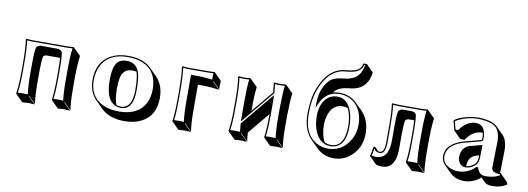

<svg xmlns="http://www.w3.org/2000/svg" viewBox="-60 -1061 4102 1493"><g transform="rotate(10 1991.5 -314.5)"><path d="M519.5 -172.4V-122.6Q519.5 -6.3 529.8 56.6L473.1 0L471.2 2.9L527.3 59.6Q525.4 59.6 479.5 56.6Q479.5 56.6 430.7 59.6L374 2.9L373 0Q382.8 -61 382.8 -179.2V-229Q382.8 -284.7 379.9 -331.5H273.4Q256.8 -330.6 247.6 -318.4Q239.7 -291 239.7 -172.4V-123.5Q239.7 -10.3 249.5 56.6L192.9 0L190.9 2.9L247.6 59.6Q245.6 59.6 198.7 56.6Q198.7 56.6 149.4 59.6L92.8 2.9L91.8 0Q102.5 -70.3 103 -180.2V-229Q103 -361.8 92.8 -429.2L94.2 -432.1Q96.2 -432.1 146 -429.2H419.9Q419.9 -429.2 472.2 -432.1L473.1 -429.2L529.8 -372.6Q519.5 -304.2 519.5 -172.4ZM453.1 -229Q453.1 -353.5 461.9 -420.9Q442.4 -419.4 419.9 -418.9H146Q123 -418.9 104.5 -420.9Q113.3 -353 112.8 -229V-180.2Q112.8 -74.7 103.5 -8.3Q120.6 -9.8 142.1 -9.8Q165 -9.8 181.6 -8.3Q172.9 -72.8 172.9 -180.2V-229Q172.9 -348.1 181.2 -377.9L182.1 -379.9L183.1 -381.3Q197.3 -397.9 216.8 -397.9H349.1Q370.1 -397 382.8 -381.3L384.3 -379.4L384.8 -377.9Q393.1 -349.1 393.1 -229V-179.2Q393.1 -65.9 384.3 -8.3Q401.9 -9.8 422.9 -9.8Q445.3 -9.8 461.4 -8.3Q452.6 -69.3 453.1 -179.2Z M657.7 -205.1Q657.7 -352.1 768.6 -410.2Q825.7 -439.5 901.9 -439Q1020 -438.5 1082.5 -376.5L1139.2 -319.8Q1198.2 -259.8 1198.2 -157.2Q1198.2 -20 1092.8 36.1Q1035.2 66.4 956.1 66.4Q836.4 65.9 771 1L714.8 -55.2Q658.2 -113.3 657.7 -205.1ZM951.2 -332.5Q877.4 -332.5 862.3 -253.4Q856.4 -223.1 856.4 -171.4Q856.9 -89.8 875.5 -45.9Q892.6 -39.6 913.6 -40Q999 -42.5 999.5 -187Q999 -284.7 983.9 -328.6Q968.8 -332.5 951.2 -332.5ZM894.5 -398.9Q972.7 -398.9 996.1 -322.8Q1009.8 -276.4 1009.8 -187Q1009.8 -41 925.3 -30.8Q918.9 -30.3 913.6 -29.8Q790.5 -33.2 789.6 -228Q789.6 -339.8 826.7 -375.5Q852.1 -398.4 894.5 -398.9ZM667.5 -205.1Q667.5 -80.1 769 -27.8Q824.2 0 899.9 0Q1053.2 0 1107.4 -105Q1131.3 -152.3 1131.8 -213.9Q1131.8 -357.9 1019.5 -407.2Q969.7 -428.7 901.9 -429.2Q756.8 -430.2 698.2 -331.1Q668 -278.3 667.5 -205.1Z M1335.4 -229Q1335.4 -361.8 1325.2 -429.2L1326.2 -432.1Q1328.1 -432.1 1378.4 -429.2H1528.3Q1553.2 -429.2 1583.5 -431.2L1585.4 -429.2L1641.6 -372.6Q1638.2 -328.6 1641.6 -304.2L1585.4 -360.8L1583.5 -357.9L1639.6 -301.3Q1639.6 -301.3 1580.1 -309.1Q1532.7 -312.5 1471.7 -312.5V-123.5Q1471.7 -6.3 1481.9 56.6L1425.3 0L1423.3 2.9L1480 59.6Q1478 59.6 1431.6 56.6L1382.8 59.6L1326.2 2.9L1325.2 0Q1335 -61 1335.4 -180.2ZM1345.2 -229V-180.2Q1345.2 -65.9 1336.9 -8.3Q1353.5 -9.8 1375.5 -9.8Q1397.5 -9.8 1414.1 -8.3Q1405.3 -69.3 1405.3 -180.2V-378.9H1415Q1518.6 -378.9 1574.2 -370.1Q1572.8 -392.6 1574.7 -420.4Q1548.3 -418.9 1528.3 -418.9H1378.4Q1355 -418.9 1336.4 -420.9Q1345.2 -353 1345.2 -229Z M2059.6 -183.6 1918.5 -13.2Q1920.4 22.9 1925.3 56.6L1868.7 0L1866.7 2.9L1923.3 59.6Q1921.4 59.6 1875.5 56.6Q1875.5 56.6 1826.2 59.6L1770 2.9L1769 0Q1779.8 -70.3 1779.8 -180.2V-249Q1779.8 -356.4 1769 -429.2L1770 -432.1Q1772 -432.1 1818.8 -429.2Q1818.8 -429.2 1866.7 -432.1L1868.7 -429.2L1925.3 -372.6Q1916.5 -307.1 1916.5 -193.4V-183.6L2057.6 -353.5Q2055.2 -394 2049.8 -429.2L2050.8 -432.1Q2052.7 -432.1 2099.6 -429.2Q2099.6 -429.2 2147.9 -432.1L2149.9 -429.2L2206.5 -372.6Q2198.2 -318.8 2196.3 -193.4V-122.6Q2196.3 -6.3 2206.5 56.6L2149.9 0L2147.9 2.9L2204.6 59.6Q2202.6 59.6 2156.2 56.6Q2156.2 56.6 2107.4 59.6L2050.8 2.9L2049.8 0Q2059.6 -61 2059.6 -179.2ZM1849.6 -250Q1849.6 -360.4 1857.4 -420.9Q1840.3 -419.4 1818.8 -418.9Q1796.4 -418.9 1780.3 -420.4Q1790 -350.6 1790 -249V-180.2Q1790 -74.7 1780.3 -8.3Q1797.9 -9.8 1818.8 -9.8Q1841.3 -9.8 1857.4 -8.3Q1853.5 -38.6 1851.6 -69.3V-73.2L2068.8 -335L2069.3 -307.6Q2069.8 -281.7 2069.8 -250V-179.2Q2069.8 -65.4 2061 -8.3Q2077.6 -9.8 2099.9 -9.8Q2122.1 -9.8 2138.7 -8.3Q2129.9 -69.3 2129.9 -179.2V-250Q2131.8 -371.6 2138.7 -420.4Q2121.1 -418.9 2099.6 -418.9Q2077.1 -418.9 2061 -420.4Q2065.9 -388.2 2067.9 -354V-350.1L1850.6 -88.9L1850.1 -115.7Q1849.6 -142.1 1849.6 -180.2Z M2349.6 -237.8Q2350.1 -389.2 2402.8 -486.8Q2460.9 -601.1 2562 -620.1Q2572.8 -622.1 2582.5 -623Q2673.3 -629.4 2697.3 -663.6Q2707 -678.2 2710.4 -698.2H2737.8L2793.9 -641.6Q2779.3 -521 2676.8 -495.6Q2658.2 -491.2 2638.2 -489.3Q2556.6 -481.9 2524.4 -445.3Q2520 -439.9 2516.6 -435.5Q2540.5 -441.9 2567.4 -441.9Q2650.4 -441.4 2702.6 -390.1L2759.3 -333.5Q2821.8 -269.5 2822.3 -161.6Q2822.3 -61 2753.9 7.8Q2692.9 67.9 2609.4 68.4Q2528.3 67.4 2473.6 13.7L2417 -43Q2350.1 -110.8 2349.6 -237.8ZM2613.3 -342.3Q2526.9 -342.3 2499 -243.2Q2490.2 -210.9 2490.2 -178.2Q2490.7 -95.2 2520.5 -41.5Q2544.4 -30.3 2570.8 -29.8Q2647.9 -29.8 2670.4 -120.1Q2678.2 -152.8 2678.7 -193.8Q2678.2 -280.3 2650.4 -335Q2633.3 -342.3 2613.3 -342.3ZM2556.6 -409.2Q2638.2 -409.2 2671.4 -310.5Q2688.5 -259.8 2688.5 -193.8Q2688.5 -53.7 2606.4 -25.9Q2588.9 -20 2570.8 -20Q2487.3 -20 2447.8 -108.4Q2423.8 -162.6 2423.8 -234.9Q2423.8 -316.4 2464.8 -366.7Q2500 -408.7 2556.6 -409.2ZM2359.4 -237.8Q2359.4 -78.1 2461.9 -21Q2503.9 2 2552.7 2Q2649.9 2 2710 -78.6Q2754.9 -140.6 2755.9 -217.8Q2755.9 -329.6 2689 -389.6Q2640.1 -431.6 2567.4 -432.1Q2467.8 -431.2 2422.9 -336.9L2402.3 -293.9L2403.8 -341.3Q2405.8 -407.2 2427.7 -453.1Q2455.6 -514.2 2493.7 -534.7Q2525.9 -551.3 2580.6 -556.2Q2678.2 -565.4 2710 -633.3Q2720.7 -657.2 2726.1 -688H2718.8Q2705.6 -635.7 2640.6 -620.6Q2616.7 -615.2 2583.5 -612.8Q2477.1 -604.5 2415 -488.8Q2413.1 -484.9 2411.6 -482.4Q2359.4 -385.3 2359.4 -237.8Z M3099.1 -94.2Q3099.1 48.8 3012.2 64.5Q2999 66.4 2984.9 66.4Q2957 65.9 2942.9 58.6L2886.7 2L2885.3 -1Q2890.1 -9.3 2897.5 -56.2Q2899.4 -67.9 2901.4 -75.2L2911.6 -76.2L2942.4 -44.9Q2947.8 -43.9 2953.6 -43.9Q2985.4 -43.9 2990.2 -99.1Q2991.2 -113.3 2991.7 -129.9V-258.8Q2991.7 -366.2 2982.4 -429.2L2983.4 -432.1Q2985.4 -432.1 3040.5 -429.2H3215.3L3267.6 -432.1L3268.6 -429.2L3325.2 -372.6Q3315.4 -304.2 3314.9 -172.4V-122.6Q3314.9 -6.3 3325.2 56.6L3268.6 0L3266.6 2.9L3323.2 59.6Q3321.3 59.6 3274.9 56.6L3226.1 59.6L3169.4 2.9L3168.5 0Q3178.2 -61 3178.7 -179.2V-229Q3178.7 -284.7 3175.8 -331.5H3132.8Q3116.2 -330.6 3106.9 -318.4Q3099.1 -290.5 3099.1 -209.5ZM3032.7 -150.9V-266.1Q3032.7 -348.6 3041 -377.9L3041.5 -379.4L3042.5 -381.3Q3056.6 -397.9 3076.7 -397.9H3144.5Q3165.5 -397 3178.2 -381.3L3179.7 -379.4L3180.2 -377.9Q3188.5 -349.1 3188.5 -229V-179.2Q3188.5 -65.9 3180.2 -8.3Q3197.8 -9.8 3218.3 -9.8Q3240.7 -9.8 3257.3 -8.3Q3248.5 -69.3 3248.5 -179.2V-229Q3248.5 -353.5 3257.3 -420.9Q3237.8 -419.4 3215.3 -418.9H3040.5Q3016.1 -418.9 2993.7 -420.9Q3001.5 -360.4 3001.5 -258.8V-129.9Q3001.5 -41.5 2962.4 -34.7Q2957.5 -34.2 2953.6 -34.2Q2923.8 -35.2 2908.7 -60.5Q2907.7 -54.7 2905.8 -43Q2901.9 -16.1 2897.9 -4.4Q2912.6 -0.5 2928.7 0Q3004.4 0 3023.9 -72.3Q3032.7 -104.5 3032.7 -150.9Z M3635.7 -50.3Q3673.3 -52.7 3705.1 -84Q3717.3 -100.1 3720.2 -128.9L3720.7 -150.4L3698.7 -144.5Q3636.2 -127 3635.7 -50.3ZM3718.3 -328.1Q3713.4 -328.6 3709.5 -328.6Q3640.1 -327.6 3586.9 -249.5L3553.7 -250.5L3497.1 -307.1L3477.1 -381.8L3480 -386.2Q3510.3 -412.6 3588.9 -430.2Q3628.9 -439 3662.1 -439Q3745.1 -439.9 3796.9 -410.2Q3806.2 -404.8 3812 -398.9Q3814.5 -396.5 3816.4 -395L3872.6 -338.9Q3908.2 -301.8 3908.7 -220.2Q3908.7 -215.8 3907.2 -159.7Q3905.3 -72.8 3904.8 -43.9H3909.2L3910.6 -42.5L3967.3 14.2Q3973.6 21.5 3975.6 33.7Q3932.1 66.4 3856.9 66.4Q3819.3 65.9 3799.8 47.4L3768.1 15.6Q3711.4 65.9 3638.7 66.4Q3569.8 65.9 3529.8 26.4L3473.1 -29.8Q3445.3 -58.6 3445.3 -98.1Q3445.3 -180.2 3545.9 -222.7Q3570.8 -232.9 3599.1 -240.2L3716.3 -271Q3721.7 -274.4 3722.2 -283.2Q3722.2 -309.6 3718.3 -328.1ZM3722.2 -44.9Q3721.2 -47.4 3721.2 -47.9H3719.2ZM3837.9 -80.1Q3837.9 -98.1 3840.8 -217.8Q3842.3 -272.5 3842.3 -276.9Q3841.8 -358.4 3805.7 -391.6Q3771 -422.4 3685.1 -428.2Q3672.4 -429.2 3662.1 -429.2Q3585.9 -429.2 3511.2 -393.1Q3496.1 -385.7 3488.3 -379.9L3504.9 -316.9L3524.9 -315.9Q3581.5 -394 3653.3 -395Q3731.4 -393.1 3731.9 -283.2Q3731 -266.6 3719.2 -261.7V-261.2L3601.6 -230.5Q3480.5 -201.2 3459 -126Q3455.1 -111.8 3455.1 -98.1Q3455.1 -40.5 3515.6 -13.2Q3546.4 0 3582 0Q3657.2 -1 3711.9 -55.2L3714.8 -58.1H3728.5L3730.5 -51.3Q3744.6 -9.8 3774.9 -2.4Q3785.6 0 3800.3 0Q3866.7 -0.5 3908.2 -27.3Q3906.7 -31.2 3904.8 -34.2Q3849.6 -34.7 3840.3 -62.5Q3837.9 -70.8 3837.9 -80.1ZM3732.4 -234.9 3730 -128.9Q3728 -96.2 3712.4 -77.1Q3674.8 -40.5 3631.3 -40Q3594.2 -40 3576.2 -77.6Q3569.3 -92.8 3569.3 -106.9Q3569.3 -183.1 3627.4 -206.5Q3633.8 -209 3639.6 -210.4Z"/></g></svg>

Font: Linux Biolinum Shadow O
Style: Bold
Weight: 700
Designer: Philipp H. Poll
Foundry: Philipp H. Poll
Version: Version 0.9.2